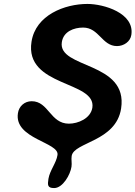

<svg xmlns="http://www.w3.org/2000/svg" viewBox="-20 -734 688 975"><path d="M226 174C221 206 221 221 255 221C299 221 337 153 343 113C346 94 341 77 344 58C355 -13 569 -14 595 -183C632 -423 273 -384 294 -520C302 -574 355 -594 402 -594C483 -594 498 -500 574 -500C608 -500 642 -522 647 -557C664 -668 506 -714 424 -714C309 -714 161 -658 140 -522C104 -291 470 -325 449 -187C440 -132 376 -106 330 -106C235 -106 227 -220 141 -220C104 -220 76 -194 71 -159C51 -28 282 -12 272 53C266 94 233 131 226 174Z"/></svg>

Font: Asimov Print
Style: Regular
Weight: 500
Designer: Google
Version: Version 2.000980: 2014